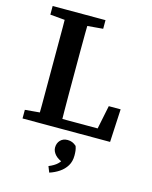

<svg xmlns="http://www.w3.org/2000/svg" viewBox="-134 -750 866 1095"><g transform="rotate(15 299.0 -202.5)"><path d="M38 0V-51L174 -63H187V0ZM123 0Q125 -51 125 -102Q125 -153 125 -203Q125 -253 125 -300V-355Q125 -407 125 -458.5Q125 -510 125 -562Q125 -614 123 -664H259Q258 -613 257.5 -561.5Q257 -510 257 -458.5Q257 -407 257 -355V-294Q257 -250 257 -201Q257 -152 257.5 -101.5Q258 -51 259 0ZM192 0V-56H497L460 -24L495 -195H565L555 0ZM38 -613V-664H350V-613L210 -601H174ZM379 128Q379 163 363.5 188.5Q348 214 322 231.5Q296 249 265 259L251 224Q283 211 301 194Q319 177 327 153L334 187Q294 173 277 153Q260 133 260 112Q260 86 276 69Q292 52 319 52Q334 52 346.5 57Q359 62 371 73Q376 87 377.5 99.5Q379 112 379 128Z"/></g></svg>

Font: Source Serif 4 18pt SemiBold
Style: Regular
Weight: 600
Designer: Frank Grießhammer
Foundry: Adobe Systems Incorporated
Version: Version 4.004;hotconv 1.0.116;makeotfexe 2.5.65601